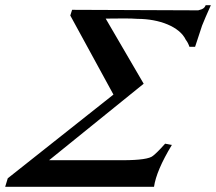

<svg xmlns="http://www.w3.org/2000/svg" viewBox="-50 -723 836 743"><path d="M746 -703C743 -695 738 -690 730 -687C726 -686 722 -684 717 -683L229 -685L222 -663L389 -357L-20 -33L-30 0H546C552 -42 575 -96 615 -162L589 -167C565 -140 549 -125 542 -120C530 -109 491 -103 425 -103H140L506 -399L359 -651C416 -652 457 -652 482 -650C566 -650 645 -620 669 -569C676 -560 680 -551 683 -542H705L732 -624C739 -641 750 -668 766 -703Z"/></svg>

Font: GFS Pyrsos
Style: Regular
Weight: 400
Designer: George Matthiopoulos
Foundry: George Matthiopoulos
Version: Version 1.0